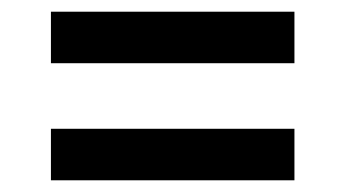

<svg xmlns="http://www.w3.org/2000/svg" viewBox="-20 -501 590 328"><path d="M67 -481H483V-393H67ZM67 -281H483V-193H67Z"/></svg>

Font: Biryani
Style: Regular
Weight: 400
Designer: Dan Reynolds and Mathieu Réguer
Foundry: Dan Reynolds and Mathieu Réguer
Version: Version 1.004; ttfautohint (v1.1) -l 5 -r 5 -G 72 -x 0 -D la